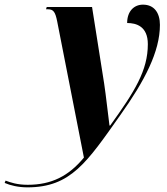

<svg xmlns="http://www.w3.org/2000/svg" viewBox="-173 -566 720 826"><path d="M-55 240C132 240 201 132 344 -70C450 -219 515 -344 515 -459C515 -510 491 -546 442 -546C404 -546 374 -518 374 -467C413 -467 463 -453 463 -376C463 -263 407 -173 301 -26H298C293 -62 283 -155 275 -207L223 -536H28L25 -526H34C57 -526 65 -514 73 -474L188 112C122 192 48 229 -54 229C-99 229 -128 219 -149 211L-153 221C-128 232 -93 240 -55 240Z"/></svg>

Font: Noto Serif Display Condensed ExtraBold
Style: Italic
Weight: 800
Width: 3
Italic angle: -12°
Designer: Monotype Design Team
Foundry: Monotype Imaging Inc.
Version: Version 2.009